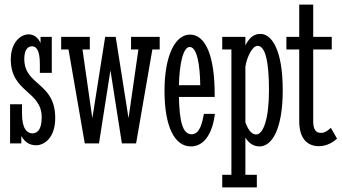

<svg xmlns="http://www.w3.org/2000/svg" viewBox="-20 -626 1491 838"><path d="M73 0V-32C88 -7 107 8 138 8C171 8 221 -22 221 -111C221 -268 86 -251 86 -369C86 -411 103 -424 120 -424C139 -424 154 -405 154 -347V-308H206V-465H157V-438C146 -463 127 -476 105 -476C66 -476 27 -436 27 -367C27 -222 162 -230 162 -114C162 -57 141 -44 121 -44C100 -44 76 -62 76 -130V-171H24V0Z M462 -319 512 0H574L645 -410H677V-465H552V-410H584L541 -110L485 -465H439L383 -110L340 -410H372V-465H247V-410H279L350 0H412Z M761 -254C763 -342 778 -421 808 -421C840 -421 853 -342 854 -254ZM816 -40C777 -40 763 -97 761 -203H917V-214C917 -383 877 -475 809 -475C743 -475 698 -380 698 -230C698 -71 743 13 813 13C874 13 908 -48 918 -129H870C863 -94 854 -40 816 -40Z M950 -410H990V137H950V192H1101V137H1051V-25C1070 4 1091 13 1113 13C1167 13 1214 -62 1214 -232C1214 -417 1162 -478 1117 -478C1090 -478 1070 -465 1051 -428V-465H950ZM1051 -335C1058 -379 1082 -426 1104 -426C1138 -426 1154 -358 1154 -232C1154 -107 1129 -39 1098 -39C1077 -39 1062 -62 1051 -92Z M1380 -46C1358 -46 1347 -62 1347 -97V-410H1428V-465H1347V-606H1286V-465H1230V-410H1286V-97C1286 -24 1319 12 1372 12C1409 12 1437 -8 1451 -21L1424 -68C1412 -57 1399 -46 1380 -46Z"/></svg>

Font: Stint Ultra Condensed
Style: Regular
Weight: 400
Width: 1
Designer: Astigmatic (AOETI)
Foundry: Astigmatic (AOETI)
Version: Version 1.000